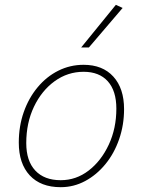

<svg xmlns="http://www.w3.org/2000/svg" viewBox="-20 -770 592 797"><path d="M327 -501Q406 -501 450.5 -452Q495 -403 495 -317Q495 -251 474.5 -192Q454 -133 417.5 -88.5Q381 -44 333.5 -18.5Q286 7 232 7Q149 7 103.5 -42Q58 -91 58 -178Q58 -246 78.5 -304.5Q99 -363 136 -407.5Q173 -452 222 -476.5Q271 -501 327 -501ZM232 -22Q296 -22 348 -62Q400 -102 431.5 -169.5Q463 -237 463 -319Q463 -393 427.5 -432.5Q392 -472 327 -472Q261 -472 207 -433Q153 -394 121 -327Q89 -260 89 -176Q89 -102 126.5 -62Q164 -22 232 -22ZM317 -573 461 -750 489 -737 349 -573Z"/></svg>

Font: Livvic Thin
Style: Italic
Weight: 250
Italic angle: -10°
Designer: Jacques Le Bailly, Baron von Fonthausen
Version: Version 1.001; ttfautohint (v1.8.2)